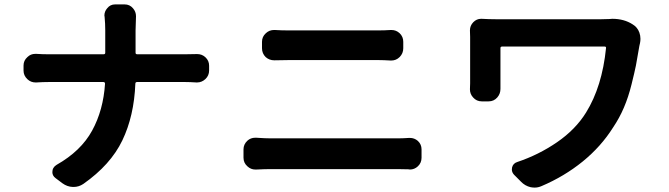

<svg xmlns="http://www.w3.org/2000/svg" viewBox="-20 -811 3040 872"><path d="M595.7 -571.3Q595.7 -564.5 603.5 -564.5H821.3Q845.7 -564.5 872.1 -565.4Q874 -565.4 876 -565.4Q897.5 -565.4 913.1 -550.8Q929.7 -535.2 929.7 -512.7V-491.2Q929.7 -467.8 913.1 -452.1Q896.5 -436.5 875 -436.5Q874 -436.5 872.1 -436.5Q841.8 -438.5 820.3 -438.5H602.5Q594.7 -438.5 594.7 -430.7Q588.9 -284.2 535.6 -173.3Q482.4 -62.5 358.4 24.4Q337.9 38.1 314.5 38.1Q312.5 38.1 310.5 38.1Q285.2 37.1 263.7 21.5L232.4 -2Q217.8 -12.7 217.8 -29.3Q217.8 -50.8 237.3 -62.5Q347.7 -125 398.4 -217.8Q449.2 -310.5 457 -430.7Q457 -438.5 449.2 -438.5H202.1Q175.8 -438.5 144.5 -436.5Q142.6 -436.5 141.6 -436.5Q120.1 -436.5 104.5 -451.2Q86.9 -467.8 86.9 -490.2V-513.7Q86.9 -536.1 104.5 -551.8Q119.1 -566.4 140.6 -566.4Q142.6 -566.4 144.5 -566.4Q173.8 -564.5 198.2 -564.5H450.2Q458 -564.5 458 -571.3V-673.8Q458 -703.1 455.1 -734.4Q454.1 -737.3 454.1 -740.2Q454.1 -758.8 466.8 -773.4Q480.5 -791 502.9 -791H545.9Q569.3 -791 584 -773.4Q597.7 -757.8 597.7 -737.3L595.7 -672.9Z M1143.6 -41Q1141.6 -41 1139.6 -41Q1119.1 -41 1103.5 -55.7Q1085.9 -71.3 1085.9 -94.7V-132.8Q1085.9 -155.3 1103.5 -171.9Q1118.2 -185.5 1139.6 -185.5Q1141.6 -185.5 1143.6 -185.5Q1184.6 -182.6 1210.9 -182.6H1785.2Q1808.6 -182.6 1837.9 -184.6Q1839.8 -184.6 1841.8 -184.6Q1862.3 -184.6 1877.9 -170.9Q1894.5 -155.3 1894.5 -132.8V-94.7Q1894.5 -71.3 1877.9 -55.7Q1862.3 -41 1840.8 -41Q1838.9 -41 1837.9 -42Q1808.6 -43 1785.2 -43H1210.9Q1182.6 -43 1143.6 -41ZM1227.5 -537.1Q1226.6 -537.1 1225.6 -537.1Q1203.1 -537.1 1186.5 -551.8Q1169.9 -568.4 1169.9 -591.8V-621.1Q1169.9 -644.5 1187.5 -660.2Q1203.1 -674.8 1224.6 -674.8Q1225.6 -674.8 1227.5 -674.8Q1258.8 -672.9 1287.1 -672.9H1701.2Q1725.6 -672.9 1754.9 -674.8Q1755.9 -674.8 1757.8 -674.8Q1779.3 -674.8 1794.9 -660.2Q1811.5 -644.5 1811.5 -621.1V-591.8Q1811.5 -568.4 1794.9 -551.8Q1779.3 -536.1 1756.8 -536.1Q1755.9 -536.1 1754.9 -536.1Q1720.7 -538.1 1701.2 -538.1H1288.1Q1261.7 -538.1 1227.5 -537.1Z M2748 -724.6Q2753.9 -725.6 2760.7 -725.6Q2814.5 -725.6 2853.5 -700.2Q2875 -687.5 2883.8 -663.1Q2888.7 -649.4 2888.7 -634.8Q2888.7 -625 2886.7 -615.2Q2884.8 -608.4 2883.8 -602.5Q2874 -543 2868.2 -513.7Q2862.3 -484.4 2848.1 -427.2Q2834 -370.1 2813.5 -322.3Q2793 -274.4 2764.6 -232.4Q2710 -145.5 2626.5 -77.6Q2543 -9.8 2439.5 34.2Q2423.8 41 2408.2 41Q2399.4 41 2389.6 39.1Q2364.3 33.2 2345.7 13.7L2314.5 -17.6Q2304.7 -28.3 2304.7 -41Q2304.7 -44.9 2305.7 -50.8Q2310.5 -69.3 2329.1 -75.2Q2425.8 -107.4 2509.8 -165Q2593.8 -222.7 2641.6 -299.8Q2714.8 -418 2732.4 -592.8Q2733.4 -599.6 2725.6 -599.6H2260.7Q2252.9 -599.6 2252.9 -592.8V-432.6V-407.2Q2252.9 -384.8 2238.3 -368.2Q2222.7 -350.6 2199.2 -350.6H2168Q2144.5 -350.6 2128.9 -368.2Q2114.3 -383.8 2114.3 -405.3L2115.2 -432.6V-643.6L2114.3 -672.9Q2114.3 -694.3 2129.4 -710Q2144.5 -725.6 2165 -725.6Q2166 -725.6 2167 -725.6Q2201.2 -723.6 2232.4 -723.6H2710Q2729.5 -723.6 2748 -724.6Z"/></svg>

Font: Gen Jyuu Gothic Monospace Bold
Style: Bold
Weight: 700
Designer: [Source Han Sans]
Ryoko NISHIZUKA  (kana & ideographs); Paul D. Hunt (Latin, Greek & Cyrillic); Wenlong ZHANG  (bopomofo
Version: Version 1.002.20150607